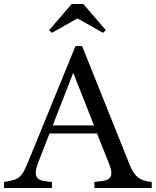

<svg xmlns="http://www.w3.org/2000/svg" viewBox="-32 -934 774 954"><path d="M226 -771 352 -842H354L480 -771L494 -784L382 -914H324L212 -784ZM-12 0H226V-30L197 -33C146 -38 133 -63 158 -127L214 -271H450L512 -115C532 -65 520 -40 478 -35L437 -30V0H722V-30C658 -36 634 -60 610 -121L376 -705H343L110 -135C76 -51 64 -41 -12 -30ZM230 -311 332 -572 435 -311Z"/></svg>

Font: Hedvig Letters Serif 24pt
Style: Regular
Weight: 400
Designer: Alexander Örn & Tor Weibull
Foundry: Kanon Foundry
Version: Version 1.000